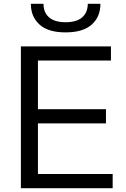

<svg xmlns="http://www.w3.org/2000/svg" viewBox="-20 -982 656 1002"><path d="M89 -740H559V-666H178V-412H533V-338H178V-74H568V0H89ZM141 -962H207Q207 -917 236 -891.5Q265 -866 322 -866Q380 -866 409 -891.5Q438 -917 438 -962H504Q504 -894 458.5 -853.5Q413 -813 322 -813Q231 -813 186 -854Q141 -895 141 -962Z"/></svg>

Font: EncodeSans
Style: Regular
Weight: 400
Designer: Pablo Impallari, Andres Torresi
Foundry: Pablo Impallari, Andres Torresi
Version: Version 1.000; ttfautohint (v1.4.1)